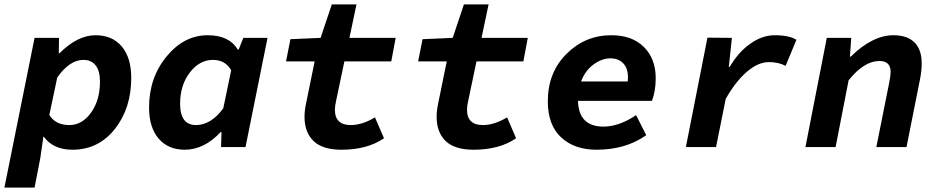

<svg xmlns="http://www.w3.org/2000/svg" viewBox="-42 -668 4262 872"><path d="M-22 184 115 -496H226L225 -426H228Q310 -508 392 -508Q468 -508 511 -457Q554 -406 554 -314Q554 -176 479.5 -82Q405 12 287 12Q200 12 157 -47H155L141 50L115 184ZM273 -100Q331 -100 371.5 -156.5Q412 -213 412 -297Q412 -347 392 -371.5Q372 -396 337 -396Q274 -396 218 -316L182 -146Q210 -100 273 -100Z M797 12Q722 12 678.5 -38.5Q635 -89 635 -180Q635 -315 714.5 -411.5Q794 -508 901 -508Q999 -508 1038 -443H1042L1063 -496H1173L1073 0H962L964 -68H960Q885 12 797 12ZM848 -100Q916 -100 972 -176L1008 -349Q981 -396 925 -396Q864 -396 820 -338.5Q776 -281 776 -197Q776 -100 848 -100Z M1509 12Q1423 12 1382 -27.5Q1341 -67 1341 -138Q1341 -167 1349 -203L1387 -389H1257L1277 -490L1414 -496L1465 -648H1577L1545 -496H1755L1735 -389H1522L1484 -208Q1479 -186 1479 -170Q1479 -100 1551 -100Q1603 -100 1661 -135L1702 -40Q1626 12 1509 12Z M2109 12Q2023 12 1982 -27.5Q1941 -67 1941 -138Q1941 -167 1949 -203L1987 -389H1857L1877 -490L2014 -496L2065 -648H2177L2145 -496H2355L2335 -389H2122L2084 -208Q2079 -186 2079 -170Q2079 -100 2151 -100Q2203 -100 2261 -135L2302 -40Q2226 12 2109 12Z M2667 12Q2567 12 2506.5 -44Q2446 -100 2446 -208Q2446 -339 2531 -423.5Q2616 -508 2734 -508Q2829 -508 2882.5 -454.5Q2936 -401 2936 -313Q2936 -255 2919 -210H2583Q2586 -93 2699 -93Q2769 -93 2847 -145L2893 -54Q2800 12 2667 12ZM2730 -403Q2692 -403 2654 -375.5Q2616 -348 2597 -298H2809Q2810 -304 2810 -316Q2810 -358 2788.5 -380.5Q2767 -403 2730 -403Z M3073 0 3171 -497 3282 -496 3268 -364H3272Q3311 -431 3365.5 -469.5Q3420 -508 3477 -508Q3543 -508 3575 -487L3526 -369Q3493 -386 3450 -386Q3401 -386 3349.5 -341.5Q3298 -297 3254 -219L3210 0Z M3616 0 3713 -496H3824L3818 -411H3822Q3921 -508 4016 -508Q4078 -508 4111 -475.5Q4144 -443 4144 -381Q4144 -346 4136 -306L4075 0H3938L3996 -290Q4003 -325 4003 -341Q4003 -391 3952 -391Q3882 -391 3812 -303L3753 0Z"/></svg>

Font: TypoPRO Source Code Pro
Style: Bold Italic
Weight: 700
Italic angle: -11°
Monospace: yes
Designer: Paul D. Hunt, Teo Tuominen
Foundry: Adobe Systems Incorporated
Version: Version 1.030;PS 1.0;hotconv 1.0.84;makeotf.lib2.5.63406